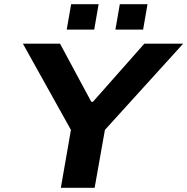

<svg xmlns="http://www.w3.org/2000/svg" viewBox="-20 -895 893 915"><path d="M270 0 318 -276 89 -687H266L415 -410H423L668 -687H853L480 -276L431 0ZM298 -754 319 -875H450L429 -754ZM530 -754 551 -875H683L662 -754Z"/></svg>

Font: Archivo SemiExpanded
Style: Bold Italic
Weight: 700
Width: 6
Italic angle: -10°
Designer: Hector Gatti
Foundry: Omnibus-Type
Version: Version 2.001